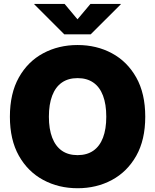

<svg xmlns="http://www.w3.org/2000/svg" viewBox="-20 -973 811 1003"><path d="M385.3 10.3Q286.1 10.3 205.8 -33Q125.5 -76.2 78.6 -159.4Q31.7 -242.7 31.7 -363.3Q31.7 -484.9 78.6 -568.4Q125.5 -651.9 205.8 -694.8Q286.1 -737.8 385.3 -737.8Q484.4 -737.8 564.5 -694.8Q644.5 -651.9 691.7 -568.4Q738.8 -484.9 738.8 -363.3Q738.8 -242.2 691.7 -158.9Q644.5 -75.7 564.5 -32.7Q484.4 10.3 385.3 10.3ZM385.3 -162.6Q434.1 -162.6 467.5 -185.8Q501 -209 518.1 -253.9Q535.2 -298.8 535.2 -363.3Q535.2 -428.2 518.1 -473.4Q501 -518.6 467.5 -541.7Q434.1 -564.9 385.3 -564.9Q336.4 -564.9 303.2 -541.7Q270 -518.6 252.7 -473.4Q235.4 -428.2 235.4 -363.3Q235.4 -298.8 252.7 -253.9Q270 -209 303.2 -185.8Q336.4 -162.6 385.3 -162.6ZM317.4 -952.6 384.8 -872.1 452.6 -952.6H610.8V-950.2L453.6 -793.5H315.9L159.2 -950.2V-952.6Z"/></svg>

Font: Inter 17pt Black
Style: Regular
Weight: 900
Version: Version 4.001;git-66647c0bb